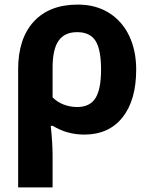

<svg xmlns="http://www.w3.org/2000/svg" viewBox="-20 -576 658 836"><path d="M59 -274Q59 -408 127 -482Q195 -556 319 -556Q397 -556 454.5 -520Q512 -484 542.5 -420Q573 -356 573 -273Q573 -140 513.5 -65Q454 10 347 10Q272 10 210 -28H201Q209 47 209 103V240H59ZM420 -273Q420 -360 396 -398Q372 -436 316 -436Q261 -436 235 -398.5Q209 -361 209 -281V-152Q230 -131 258 -120.5Q286 -110 316 -110Q371 -110 395.5 -148.5Q420 -187 420 -273Z"/></svg>

Font: OpenSansMMV
Style: Bold
Weight: 700
Foundry: Ascender Corporation
Version: Version 4.001